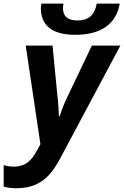

<svg xmlns="http://www.w3.org/2000/svg" viewBox="-96 -798 684 1059"><path d="M-75.7 231.4V112.8Q-49.3 121.1 -18.6 121.1Q24.4 121.1 55.7 98.6Q83 77.6 104.5 38.1L127 -2.4L45.9 -546.4H193.8L220.2 -273.9Q224.1 -243.7 226.3 -211.2Q228.5 -178.7 229 -157.2H233.4Q252.4 -217.8 277.8 -268.1L410.6 -546.4H567.9L234.4 78.6Q204.6 134.3 173.8 167.2Q143.1 200.2 104.5 218.3Q58.6 240.2 -4.4 240.2Q-45.9 240.2 -75.7 231.4ZM129.4 -753.4Q129.4 -763.7 132.8 -778.3H253.9Q251.5 -761.2 251.5 -752Q251.5 -685.1 332 -685.1Q377.4 -685.1 403.3 -708Q429.2 -731 437.5 -778.3H564.5Q549.8 -693.4 487.3 -649.7Q424.8 -606 319.8 -606Q224.6 -606 177 -643.3Q129.4 -680.7 129.4 -753.4Z"/></svg>

Font: Viking Open Sans
Style: Bold Italic
Weight: 700
Italic angle: -12°
Foundry: Ascender Corporation
Version: Version 2.000